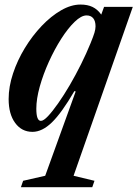

<svg xmlns="http://www.w3.org/2000/svg" viewBox="-20 -554 588 822"><path d="M69.5 247.5 79 220 173.5 198.5 304 -162.5 298.5 -164Q244 -70.5 202.2 -30Q160.5 10.5 119 10.5Q73 10.5 45 -27.5Q17 -65.5 17 -130Q17 -183 35.8 -239.5Q54.5 -296 86.5 -348.5Q118.5 -401 158.5 -443Q198.5 -485 241.5 -509.8Q284.5 -534.5 324.5 -534.5Q355 -534.5 376.2 -524.2Q397.5 -514 413.5 -491.5L425.5 -524.5H548.5L295 198.5L384.5 220L375 247.5ZM155 -36.5Q166.5 -36.5 185.8 -57Q205 -77.5 229.2 -112Q253.5 -146.5 278.8 -189.8Q304 -233 327 -279.2Q350 -325.5 367.5 -368.5Q380 -399 384.5 -414.2Q389 -429.5 389 -441Q389 -464 379 -476Q369 -488 350.5 -488Q328 -488 299.5 -460.5Q271 -433 242.2 -388Q213.5 -343 189.2 -289.5Q165 -236 150.2 -183.2Q135.5 -130.5 135.5 -88.5Q135.5 -36.5 155 -36.5Z"/></svg>

Font: Libre Caslon Condensed
Style: Italic
Weight: 400
Italic angle: -22.583°
Designer: Pablo Impallari, Rodrigo Fuenzalida, Katja Schimmel, Ertekin Erdin
Foundry: Pablo Impallari, Rodrigo Fuenzalida
Version: Version 2.000;gftools[0.9.33]